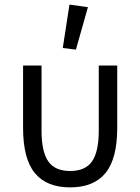

<svg xmlns="http://www.w3.org/2000/svg" viewBox="-20 -800 608 832"><path d="M80 0ZM160 -234Q160 -143 189 -101Q218 -59 284 -59Q350 -59 379 -101Q408 -143 408 -234V-516H488V-246Q488 -112 437 -50Q386 12 284 12Q182 12 131 -50Q80 -112 80 -246V-516H160ZM309 -585 252 -592 281 -780 361 -769Z"/></svg>

Font: Aneliza
Style: Regular
Weight: 400
Designer: Mike Abbink, Paul van der Laan, Pieter van Rosmalen
Foundry: Bold Monday
Version: Version 3.001;September 8, 2019;FontCreator 11.5.0.2425 64-b